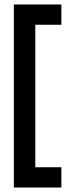

<svg xmlns="http://www.w3.org/2000/svg" viewBox="-20 -710 313 860"><path d="M138.2 -599.1V39.1H254.9V129.9H42V-689.9H254.9V-599.1Z"/></svg>

Font: Overused Grotesk Medium
Style: Regular
Weight: 500
Version: Version 0.002